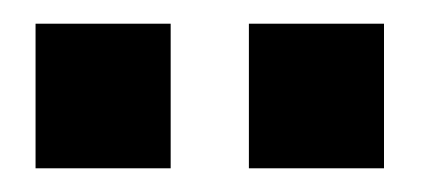

<svg xmlns="http://www.w3.org/2000/svg" viewBox="-20 -762 359 162"><path d="M124 -620V-742H10V-620ZM304 -620V-742H190V-620Z"/></svg>

Font: Morrison SemiBold
Style: Regular
Weight: 600
Designer: Pablo Impallari, Rodrigo Fuenzalida (Modified by Dan O. Williams)
Version: Version 0.030; ttfautohint (v1.8.1)